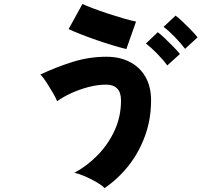

<svg xmlns="http://www.w3.org/2000/svg" viewBox="-20 -869 1040 971"><path d="M509 82Q494 67 467 51.5Q440 36 410.5 23Q381 10 356 5Q421 -30 474.5 -85Q528 -140 560 -210Q592 -280 592 -361Q592 -402 572.5 -421.5Q553 -441 518 -441Q474 -441 428 -429Q382 -417 340.5 -398Q299 -379 269 -357Q263 -373 247.5 -399.5Q232 -426 215 -452.5Q198 -479 184 -492Q260 -528 344.5 -555Q429 -582 518 -582Q585 -582 636 -556Q687 -530 715.5 -480.5Q744 -431 744 -361Q744 -266 713.5 -182Q683 -98 630 -31Q577 36 509 82ZM619 -621Q593 -627 553 -639Q513 -651 469.5 -666Q426 -681 388 -696Q350 -711 327 -722L397 -849Q416 -840 450 -827Q484 -814 525 -800.5Q566 -787 604 -776Q642 -765 668 -760ZM826 -538Q805 -567 774 -598.5Q743 -630 718 -649L778 -706Q793 -695 814.5 -674.5Q836 -654 857 -632.5Q878 -611 890 -596ZM916 -622Q894 -651 863.5 -682.5Q833 -714 807 -733L868 -790Q882 -780 903.5 -759.5Q925 -739 946 -717.5Q967 -696 979 -680Z"/></svg>

Font: Zen Kaku Gothic New Black
Style: Regular
Weight: 900
Designer: Yoshimichi Ohira
Foundry: Positype
Version: Version 1.001